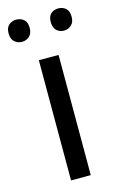

<svg xmlns="http://www.w3.org/2000/svg" viewBox="-125 -778 509 827"><g transform="rotate(-15 129.5 -365.0)"><path d="M173 0H85V-536H173ZM-11 -681Q-11 -707 3 -718.5Q17 -730 36 -730Q55 -730 69 -718.5Q83 -707 83 -681Q83 -656 69 -643.5Q55 -631 36 -631Q17 -631 3 -643.5Q-11 -656 -11 -681ZM177 -681Q177 -707 190.5 -718.5Q204 -730 223 -730Q242 -730 256 -718.5Q270 -707 270 -681Q270 -656 256 -643.5Q242 -631 223 -631Q204 -631 190.5 -643.5Q177 -656 177 -681Z"/></g></svg>

Font: Noto Sans Zanabazar Square
Style: Regular
Weight: 400
Version: Version 2.005; ttfautohint (v1.8.4.7-5d5b)